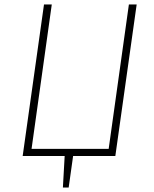

<svg xmlns="http://www.w3.org/2000/svg" viewBox="-20 -702 694 864"><path d="M499 0H309L289 142H263L271 0H82L178 -682H213L122 -32H469L560 -682H595Z"/></svg>

Font: FiraGO UltraLight
Style: Italic
Weight: 200
Italic angle: -8°
Designer: bBox Type GmbH
Foundry: bBox Type GmbH
Version: Version 1.001